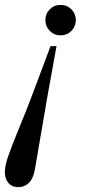

<svg xmlns="http://www.w3.org/2000/svg" viewBox="-52 -520 352 782"><path d="M238.8 -394Q220.7 -376 194.8 -376Q168.9 -376 150.9 -394Q132.8 -412.1 132.8 -438Q132.8 -463.9 150.6 -481.9Q168.5 -500 194.8 -500Q221.2 -500 239 -481.9Q256.8 -463.9 256.8 -438Q256.8 -412.1 238.8 -394ZM153.8 -332H178.2L141.1 -127Q137.7 -106.9 115 25.1Q92.3 157.2 89.8 171.9Q83.5 207 65.9 224.6Q48.3 242.2 22.9 242.2Q-3.9 242.2 -18.1 224.6Q-32.2 207 -32.2 181.2Q-32.2 156.2 -20 119.9Q-7.8 83.5 25.6 2.2Q59.1 -79.1 81.1 -138.2Z"/></svg>

Font: Flanker Steampunk
Style: Italic
Weight: 400
Italic angle: -12°
Designer: Alexey Kryukov, Leonardo Di Lena
Foundry: Alexey Kryukov, Leonardo Di Lena
Version: 1.210